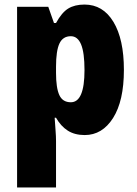

<svg xmlns="http://www.w3.org/2000/svg" viewBox="-20 -583 600 843"><path d="M351 -563Q432 -563 478 -487Q524 -411 524 -276Q524 -140 476.5 -65Q429 10 352 10Q308 10 277.5 -9.5Q247 -29 226 -66H220Q222 -34 224 -9Q226 16 226 36V240H55V-553H192L217 -482H226Q251 -528 279.5 -545.5Q308 -563 351 -563ZM291 -424Q256 -424 241 -392Q226 -360 226 -290V-263Q226 -197 240.5 -165.5Q255 -134 291 -134Q351 -134 351 -275Q351 -352 336 -388Q321 -424 291 -424Z"/></svg>

Font: Noto Sans Gujarati UI Condensed Black
Style: Regular
Weight: 900
Width: 3
Designer: Jelle Bosma - Monotype Design Team, Universal Thirst
Foundry: Monotype Imaging Inc.
Version: Version 2.106; ttfautohint (v1.8.4.7-5d5b)